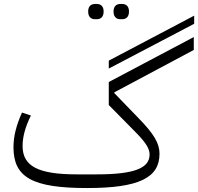

<svg xmlns="http://www.w3.org/2000/svg" viewBox="-20 -937 1000 969"><path d="M588 -840H596C617 -840 631 -852 631 -879C631 -905 617 -917 596 -917H588C567 -917 553 -905 553 -879C553 -852 567 -840 588 -840ZM460 -840H468C489 -840 503 -852 503 -879C503 -905 489 -917 468 -917H460C439 -917 425 -905 425 -879C425 -852 439 -840 460 -840ZM529 -591 960 -817V-858L529 -631ZM419 12C682 12 785 -40 785 -161C785 -213 758 -260 679 -341L557 -467V-471L958 -685V-750L529 -523V-407L673 -261C719 -213 735 -185 735 -157C735 -89 659 -57 469 -57H368C173 -57 94 -98 94 -200C94 -246 107 -295 136 -354L91 -369C62 -304 48 -249 48 -194C48 -42 143 12 419 12Z"/></svg>

Font: IBM Plex Arabic Light
Style: Regular
Weight: 300
Designer: Mike Abbink, Paul van der Laan, Pieter van Rosmalen, Wael Morcos, Khajak Apelian
Foundry: Bold Monday
Version: Version 1.0